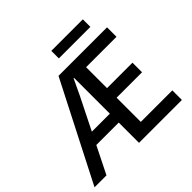

<svg xmlns="http://www.w3.org/2000/svg" viewBox="-189 -1002 1206 1206"><g transform="rotate(-45 414.0 -399.0)"><path d="M2 0 337 -655H768V-571H498V-385H724V-300H498V-85H778V0H397V-577H393Q369 -525 344 -473Q319 -421 293 -371L108 0ZM153 -180V-259H455V-180ZM416 -731V-798H696V-731Z"/></g></svg>

Font: Mada Medium
Style: Regular
Weight: 500
Designer: Khaled Hosny
Version: Version 1.5